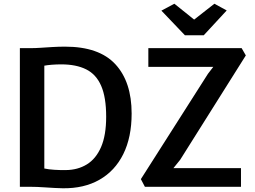

<svg xmlns="http://www.w3.org/2000/svg" viewBox="-20 -1001 1364 1029"><path d="M86.5 0V-743Q97 -743 107 -743Q117 -743 126.8 -743Q136.5 -743 146.5 -743Q169 -743 198.8 -745Q228.5 -747 261.8 -749Q295 -751 328.5 -751Q511 -751 598.2 -656.8Q685.5 -562.5 685.5 -392.5Q685.5 -265.5 640.8 -175.2Q596 -85 513.2 -37.8Q430.5 9.5 316.5 8Q274.5 7 226 3.5Q177.5 0 138 0Q129.5 0 120.8 0Q112 0 103.5 0Q95 0 86.5 0ZM217.5 -98Q240 -93 271.5 -91Q303 -89 332.5 -89.5Q396.5 -90 445.2 -119.8Q494 -149.5 521.5 -212.5Q549 -275.5 549 -375.5Q549 -479.5 522.2 -541Q495.5 -602.5 442 -629.2Q388.5 -656 308.5 -656Q281.5 -656 257.2 -654Q233 -652 217.5 -649ZM756.5 0 735 -41 1094.5 -605.5 1123 -642.5H775V-743H1275L1297.5 -704L945.5 -144.5L909.5 -100H1271.5V0ZM971 -812 845 -944 914.5 -981 1020.5 -896 1129 -981 1195 -945 1072 -812Z"/></svg>

Font: Merriweather Sans Medium
Style: Regular
Weight: 500
Designer: Eben Sorkin
Foundry: Eben Sorkin
Version: Version 2.001